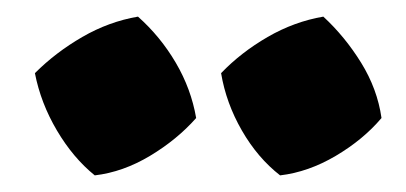

<svg xmlns="http://www.w3.org/2000/svg" viewBox="-20 -776 489 231"><path d="M146 -756Q173 -732 191.5 -700.5Q210 -669 216 -634Q193 -608 160.5 -588.5Q128 -569 94 -565Q68 -586 48.5 -619Q29 -652 22 -688Q47 -713 79 -731.5Q111 -750 146 -756ZM369 -756Q395 -732 414.5 -700.5Q434 -669 439 -634Q417 -608 384 -588.5Q351 -569 317 -565Q290 -586 271 -619Q252 -652 246 -688Q270 -713 302 -731.5Q334 -750 369 -756Z"/></svg>

Font: Piazzolla ExtraBold
Style: Regular
Weight: 800
Designer: Juan Pablo del Peral
Foundry: Huerta Tipografica
Version: Version 1.330